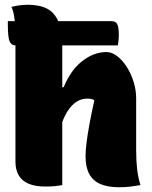

<svg xmlns="http://www.w3.org/2000/svg" viewBox="-20 -779 640 808"><path d="M13 -690H450Q467 -690 473.5 -677Q480 -664 480 -631Q480 -621 479 -610Q478 -599 476 -588H45Q28 -588 20.5 -604.5Q13 -621 13 -677Q13 -681 13 -684Q13 -687 13 -690ZM171 6Q128 6 100 -6Q72 -18 58.5 -41.5Q45 -65 45 -99Q45 -165 45 -228Q45 -291 45 -355.5Q45 -420 45 -486.5Q45 -553 45 -624Q45 -661 41.5 -695.5Q38 -730 28 -750Q40 -753 51 -755Q62 -757 74 -758Q86 -759 97 -759Q146 -759 178 -742.5Q210 -726 226 -687.5Q242 -649 242 -582Q242 -519 242 -449.5Q242 -380 242 -306Q242 -232 242 -155Q242 -78 242 0Q230 2 218.5 3.5Q207 5 195.5 5.5Q184 6 171 6ZM231 -229 222 -412H248Q261 -444 279.5 -471.5Q298 -499 322.5 -519Q347 -539 373.5 -549.5Q400 -560 428 -560Q451 -560 473.5 -542.5Q496 -525 514 -496.5Q532 -468 542.5 -434Q553 -400 553 -365Q553 -329 553 -292.5Q553 -256 553 -219.5Q553 -183 553 -146Q553 -103 557 -68Q561 -33 571 0Q548 4 527.5 6.5Q507 9 481 9Q434 9 402.5 -4.5Q371 -18 355.5 -47Q340 -76 340 -122Q340 -145 344.5 -181Q349 -217 357.5 -262Q366 -307 377 -357Q372 -361 364 -362.5Q356 -364 347 -364Q331 -364 315 -357.5Q299 -351 283.5 -335.5Q268 -320 254.5 -294Q241 -268 231 -229Z"/></svg>

Font: Recursive Monospace Casual Black
Style: Regular
Weight: 900
Version: Version 1.047